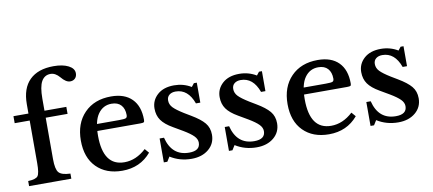

<svg xmlns="http://www.w3.org/2000/svg" viewBox="-70 -1029 2927 1298"><g transform="rotate(-10 1394.0 -380.5)"><path d="M18 -436V-484H121V-548Q121 -657 178.5 -713.5Q236 -770 343 -770Q406 -770 445 -750Q484 -730 484 -697Q484 -675 471 -662Q458 -649 437 -649Q408 -649 376 -688Q347 -722 314 -722Q273 -722 252 -685.5Q231 -649 231 -566V-484H381V-436H231V-152Q231 -82 250.5 -59.5Q270 -37 330 -35V0H40V-35Q93 -37 107 -55.5Q121 -74 121 -144V-436Z M530 -334H716Q754 -334 763.5 -338.5Q773 -343 773 -359Q773 -402 750.5 -427Q728 -452 685 -452Q627 -452 592.5 -403.5Q558 -355 558 -254Q558 -47 704 -47Q784 -47 853 -111L878 -82Q803 7 680 7Q569 7 503.5 -59Q438 -125 438 -242Q438 -360 506.5 -430.5Q575 -501 690 -501Q783 -501 833 -450.5Q883 -400 883 -307Q883 -294 878.5 -290.5Q874 -287 854 -287H527Z M1009 -32 989 0H965V-164H995Q1027 -35 1146 -35Q1221 -35 1221 -91Q1221 -115 1200 -136.5Q1179 -158 1132 -186L1067 -224Q1013 -255 989.5 -288.5Q966 -322 966 -369Q966 -425 1008 -463Q1050 -501 1123 -501Q1187 -501 1240 -469L1258 -492H1278V-355H1248Q1211 -458 1126 -458Q1099 -458 1082.5 -444.5Q1066 -431 1066 -407Q1066 -379 1086.5 -357.5Q1107 -336 1157 -305L1202 -278Q1263 -242 1290.5 -209Q1318 -176 1318 -128Q1318 -67 1272.5 -29Q1227 9 1155 9Q1074 9 1009 -32Z M1456 -32 1436 0H1412V-164H1442Q1474 -35 1593 -35Q1668 -35 1668 -91Q1668 -115 1647 -136.5Q1626 -158 1579 -186L1514 -224Q1460 -255 1436.5 -288.5Q1413 -322 1413 -369Q1413 -425 1455 -463Q1497 -501 1570 -501Q1634 -501 1687 -469L1705 -492H1725V-355H1695Q1658 -458 1573 -458Q1546 -458 1529.5 -444.5Q1513 -431 1513 -407Q1513 -379 1533.5 -357.5Q1554 -336 1604 -305L1649 -278Q1710 -242 1737.5 -209Q1765 -176 1765 -128Q1765 -67 1719.5 -29Q1674 9 1602 9Q1521 9 1456 -32Z M1949 -334H2135Q2173 -334 2182.5 -338.5Q2192 -343 2192 -359Q2192 -402 2169.5 -427Q2147 -452 2104 -452Q2046 -452 2011.5 -403.5Q1977 -355 1977 -254Q1977 -47 2123 -47Q2203 -47 2272 -111L2297 -82Q2222 7 2099 7Q1988 7 1922.5 -59Q1857 -125 1857 -242Q1857 -360 1925.5 -430.5Q1994 -501 2109 -501Q2202 -501 2252 -450.5Q2302 -400 2302 -307Q2302 -294 2297.5 -290.5Q2293 -287 2273 -287H1946Z M2428 -32 2408 0H2384V-164H2414Q2446 -35 2565 -35Q2640 -35 2640 -91Q2640 -115 2619 -136.5Q2598 -158 2551 -186L2486 -224Q2432 -255 2408.5 -288.5Q2385 -322 2385 -369Q2385 -425 2427 -463Q2469 -501 2542 -501Q2606 -501 2659 -469L2677 -492H2697V-355H2667Q2630 -458 2545 -458Q2518 -458 2501.5 -444.5Q2485 -431 2485 -407Q2485 -379 2505.5 -357.5Q2526 -336 2576 -305L2621 -278Q2682 -242 2709.5 -209Q2737 -176 2737 -128Q2737 -67 2691.5 -29Q2646 9 2574 9Q2493 9 2428 -32Z"/></g></svg>

Font: Kolar Light
Style: Regular
Weight: 300
Designer: Ramakrishna Saiteja (Kannada); Shiva Nallaperumal (Latin)
Foundry: Indian Type Foundry
Version: Version 1.001;PS 1.0;hotconv 1.0.88;makeotf.lib2.5.647800